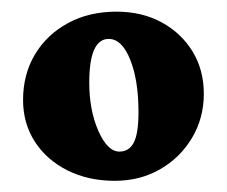

<svg xmlns="http://www.w3.org/2000/svg" viewBox="-20 -486 394 333"><path d="M179.2 -172.4Q133.3 -172.4 97.2 -190.4Q61 -208.5 40.5 -240.2Q20 -272 20 -312.5Q20 -356.9 40.5 -391.4Q61 -425.8 97.7 -445.8Q134.3 -465.8 182.1 -465.8Q226.1 -465.8 260.3 -447.3Q294.4 -428.7 314 -396.7Q333.5 -364.7 333.5 -323.2Q333.5 -281.2 313 -246.8Q292.5 -212.4 257.6 -192.4Q222.7 -172.4 179.2 -172.4ZM187 -223.1Q204.1 -223.1 212.2 -239Q220.2 -254.9 220.2 -291.5Q220.2 -346.7 205.8 -382.6Q191.4 -418.5 168.5 -418.5Q134.8 -418.5 134.8 -342.8Q134.8 -294.9 150.6 -259Q166.5 -223.1 187 -223.1Z"/></svg>

Font: Lateef ExtraBold
Style: Regular
Weight: 800
Designer: SIL International
Foundry: SIL International
Version: Version 4.200